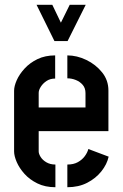

<svg xmlns="http://www.w3.org/2000/svg" viewBox="-20 -784 514 804"><path d="M208 -612 133 -764H199L235 -689L272 -764H339L263 -612ZM212 0Q169 0 136.5 -16Q104 -32 82.5 -56Q61 -80 50 -105.5Q39 -131 39 -150V-404Q39 -423 50 -448Q61 -473 83 -497Q105 -521 137 -536.5Q169 -552 211 -552V-455Q190 -455 175 -445Q160 -435 151 -421Q142 -407 142 -395V-334H338V-394Q338 -415 326.5 -428.5Q315 -442 297.5 -449Q280 -456 262 -456V-552Q302 -552 341.5 -533Q381 -514 407.5 -481Q434 -448 434 -405V-235H142V-150Q142 -140 150 -127Q158 -114 174 -104.5Q190 -95 212 -95ZM262 0V-95Q288 -95 306 -105Q324 -115 335 -130Q346 -145 350 -160L435 -128Q428 -96 404.5 -66.5Q381 -37 345 -18.5Q309 0 262 0Z"/></svg>

Font: Stick No Bills SemiBold
Style: Regular
Weight: 600
Designer: Kosala Senevirathne, Siva Puranthara, Lasantha Premarathna, Tharique Azeez
Foundry: mooniak
Version: Version 2.000